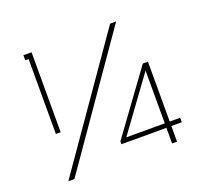

<svg xmlns="http://www.w3.org/2000/svg" viewBox="-135 -1005 1316 1184"><g transform="rotate(-20 523.0 -412.5)"><path d="M148.5 -300V-792H126.5V-825H180V-300ZM121 0 695.5 -825H735L161 0ZM802 0V-102.5H507V-121.5L801 -525H834.5V-132H903V-102.5H834.5V0ZM549.5 -132H802V-478.5Z"/></g></svg>

Font: Spartan Thin ExtraLight
Style: Regular
Weight: 250
Version: Version 1.004